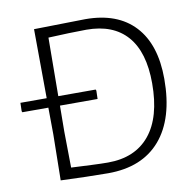

<svg xmlns="http://www.w3.org/2000/svg" viewBox="-74 -719 810 799"><g transform="rotate(-10 330.5 -319.0)"><path d="M618 -341Q618 -174 541 -84.5Q464 5 320 5Q283 5 225.5 3.5Q168 2 120 0L123 -194L122 -307H12L10 -312L11 -347H122L120 -639L337 -643Q473 -643 545.5 -565Q618 -487 618 -341ZM565 -332Q565 -464 506 -531.5Q447 -599 334 -599Q306 -599 259 -597.5Q212 -596 173 -594L171 -347H329L331 -342L330 -307H171L170 -197L172 -45Q213 -43 256.5 -41Q300 -39 327 -39Q442 -39 503.5 -114Q565 -189 565 -332Z"/></g></svg>

Font: Luna Sans Light
Style: Regular
Weight: 300
Designer: Juan Pablo del Peral
Foundry: Huerta Tipografica
Version: Version 2.001; ttfautohint (v1.5)